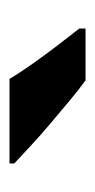

<svg xmlns="http://www.w3.org/2000/svg" viewBox="82 -888 200 404"><g transform="rotate(-90 182.0 -686.0)"><path d="M218 -766Q231 -744 250.5 -716.5Q270 -689 290 -663Q310 -637 324 -619V-606H215Q198 -618 174 -638Q150 -658 124 -680Q98 -702 76 -722.5Q54 -743 40 -756V-766Z"/></g></svg>

Font: Noto Sans Kannada SemiCondensed ExtraBold
Style: Regular
Weight: 800
Width: 4
Designer: Jelle Bosma - Monotype Design Team
Foundry: Monotype Imaging Inc.
Version: Version 2.005; ttfautohint (v1.8.4.7-5d5b)